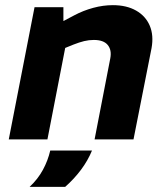

<svg xmlns="http://www.w3.org/2000/svg" viewBox="-20 -541 646 745"><path d="M14 0 114 -513H226V-425L195 -443L269 -482Q303 -500 341.5 -510.5Q380 -521 418 -521Q471 -521 508 -500Q545 -479 561 -441.5Q577 -404 568 -354L498 0H347L408 -315Q414 -347 398 -366.5Q382 -386 344 -386Q325 -386 306.5 -381.5Q288 -377 265 -368L233 -355L164 0ZM95 184Q127 154 146.5 118Q166 82 175 43H337Q321 82 294.5 117.5Q268 153 233 184Z"/></svg>

Font: REM SemiBold
Style: Italic
Weight: 600
Italic angle: -11°
Designer: Octavio Pardo
Foundry: Ashler Design
Version: Version 1.005;gftools[0.9.28]